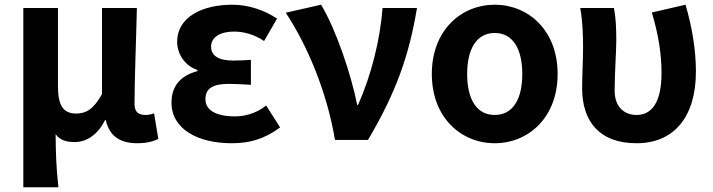

<svg xmlns="http://www.w3.org/2000/svg" viewBox="-20 -594 3026 815"><path d="M79 201H228C219 120 217 66 216 -24C237 3 265 9 297 9C349 9 395 -23 426 -84H429C444 -18 488 14 562 14C605 14 630 6 652 -4L634 -113C621 -108 609 -106 599 -106C569 -106 551 -117 551 -153C551 -258 558 -423 561 -560H413V-195C378 -131 345 -112 304 -112C249 -112 226 -145 226 -229V-560H79Z M963 14C1036 14 1098 -1 1169 -53L1110 -146C1065 -111 1017 -100 978 -100C897 -100 852 -126 852 -173C852 -219 884 -238 951 -238C981 -238 1012 -236 1045 -234V-340C1019 -338 992 -337 969 -337C907 -337 876 -358 876 -396C876 -437 916 -460 973 -460C1018 -460 1062 -446 1101 -420L1156 -515C1101 -552 1033 -574 966 -574C842 -574 732 -524 732 -416C732 -369 761 -316 818 -297V-292C753 -275 708 -235 708 -158C708 -46 820 14 963 14Z M1402 0H1542C1663 -204 1717 -362 1750 -560H1604C1593 -425 1558 -280 1500 -149H1496C1471 -277 1407 -467 1343 -574L1193 -540C1284 -402 1367 -207 1402 0Z M2080 14C2222 14 2347 -94 2347 -280C2347 -466 2222 -574 2080 -574C1938 -574 1813 -466 1813 -280C1813 -94 1938 14 2080 14ZM2080 -106C2002 -106 1963 -174 1963 -280C1963 -385 2002 -454 2080 -454C2158 -454 2197 -385 2197 -280C2197 -174 2158 -106 2080 -106Z M2682 14C2842 14 2934 -99 2934 -290C2934 -385 2917 -481 2890 -574L2747 -541C2777 -440 2788 -359 2788 -284C2788 -160 2747 -106 2682 -106C2631 -106 2589 -139 2589 -209C2589 -282 2596 -373 2596 -423C2596 -475 2594 -521 2586 -560H2443C2454 -499 2455 -437 2455 -393C2455 -335 2451 -278 2451 -220C2451 -79 2524 14 2682 14Z"/></svg>

Font: Noto Sans Mono CJK TC
Style: Bold
Weight: 700
Designer: Ryoko NISHIZUKA 西塚涼子 (kana, bopomofo & ideographs); Paul D. Hunt (Latin, Greek & Cyrillic); Sandoll Communications 산돌커뮤니
Foundry: Adobe
Version: Version 2.004;hotconv 1.0.118;makeotfexe 2.5.65603